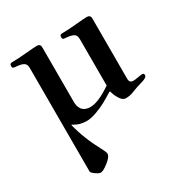

<svg xmlns="http://www.w3.org/2000/svg" viewBox="-174 -601 972 1019"><g transform="rotate(-30 312.5 -91.5)"><path d="M21.5 -441.9Q21.5 -450.7 24.9 -454.3Q28.3 -458 37.6 -458Q72.8 -458 117.7 -462.4Q175.8 -467.8 192.9 -467.8Q203.1 -467.8 208.3 -463.1Q213.4 -458.5 214.1 -453.6Q214.8 -448.7 214.8 -439.9V-109.4Q214.8 -98.1 217.5 -87.6Q220.2 -77.1 226.8 -66.9Q233.4 -56.6 246.6 -50.3Q259.8 -43.9 278.3 -43.9Q328.1 -43.9 409.2 -100.1V-382.8Q409.2 -397.9 405.3 -405.5Q401.4 -413.1 392.1 -418Q377.4 -425.3 344.7 -427.7Q337.9 -428.2 335.2 -429Q332.5 -429.7 330.3 -432.6Q328.1 -435.5 328.1 -441.9Q328.1 -450.7 331.5 -454.3Q335 -458 344.2 -458Q379.4 -458 424.3 -462.4Q482.4 -467.8 499.5 -467.8Q509.8 -467.8 514.9 -463.1Q520 -458.5 520.8 -453.6Q521.5 -448.7 521.5 -439.9V-76.2Q521.5 -50.8 544.4 -50.8Q556.2 -50.8 574.2 -54.2Q595.2 -58.1 604 -58.1Q608.4 -58.1 610.8 -54.7Q613.3 -51.3 613.3 -46.4Q613.3 -31.7 582 -22.9Q542 -11.7 508.3 2Q489.7 9.8 463.4 9.8Q446.3 9.8 431.4 -12.9Q416.5 -35.6 409.7 -62.5L405.8 -64Q367.7 -40.5 344.2 -27.8Q320.8 -15.1 285.9 -2.2Q251 10.7 224.6 10.7Q179.7 10.7 144 -13.2L142.1 -11.7Q166 83.5 216.8 176.8Q232.4 205.6 232.4 214.8Q232.4 233.9 199.7 259.5Q167 285.2 151.4 285.2Q142.1 285.2 122.3 271.5Q102.5 257.8 102.5 249.5V-382.8Q102.5 -397.9 98.6 -405.5Q94.7 -413.1 85.4 -418Q70.8 -425.3 38.1 -427.7Q31.2 -428.2 28.6 -429Q25.9 -429.7 23.7 -432.6Q21.5 -435.5 21.5 -441.9Z"/></g></svg>

Font: Monomachus
Style: Medium
Weight: 500
Designer: Alexey Kryukov
Version: Version 1.0